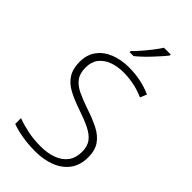

<svg xmlns="http://www.w3.org/2000/svg" viewBox="-288 -1030 1120 1120"><g transform="rotate(45 272.5 -469.5)"><path d="M493 -184Q493 -120 461 -76.5Q429 -33 373.5 -11.5Q318 10 249 10Q205 10 170 5.5Q135 1 106.5 -5.5Q78 -12 54 -21V-69Q93 -54 142.5 -43.5Q192 -33 252 -33Q307 -33 351 -49Q395 -65 420 -98Q445 -131 445 -182Q445 -227 424 -255Q403 -283 361.5 -303.5Q320 -324 257 -345Q198 -365 154 -388.5Q110 -412 86.5 -449Q63 -486 63 -543Q63 -602 93 -642.5Q123 -683 174.5 -703.5Q226 -724 290 -724Q341 -724 387 -714.5Q433 -705 476 -686L459 -645Q416 -664 373 -672.5Q330 -681 288 -681Q238 -681 198 -666Q158 -651 134.5 -621Q111 -591 111 -544Q111 -496 132.5 -467Q154 -438 194 -419Q234 -400 287 -382Q351 -361 397 -337.5Q443 -314 468 -278Q493 -242 493 -184ZM409 -941Q397 -925 379.5 -905.5Q362 -886 342.5 -865Q323 -844 302.5 -824.5Q282 -805 262 -789H229V-797Q249 -817 272.5 -844Q296 -871 318 -899.5Q340 -928 353 -949H409Z"/></g></svg>

Font: Noto Sans Syriac Eastern ExtraLight
Style: Regular
Weight: 250
Designer: Patrick Giasson and the Monotype Design Team
Foundry: Monotype Imaging Inc.
Version: Version 3.001